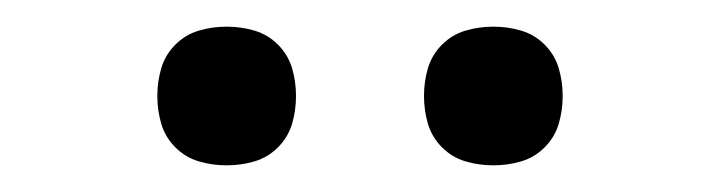

<svg xmlns="http://www.w3.org/2000/svg" viewBox="-20 -742 540 144"><path d="M350 -618Q339 -618 329 -621Q319 -624 311.5 -631.5Q304 -639 301 -649Q298 -659 298 -670Q298 -681 301 -691Q304 -701 311.5 -708.5Q319 -716 329 -719Q339 -722 350 -722Q361 -722 371 -719Q381 -716 388.5 -708.5Q396 -701 399 -691Q402 -681 402 -670Q402 -659 399 -649Q396 -639 388.5 -631.5Q381 -624 371 -621Q361 -618 350 -618ZM150 -618Q139 -618 129 -621Q119 -624 111.5 -631.5Q104 -639 101 -649Q98 -659 98 -670Q98 -681 101 -691Q104 -701 111.5 -708.5Q119 -716 129 -719Q139 -722 150 -722Q161 -722 171 -719Q181 -716 188.5 -708.5Q196 -701 199 -691Q202 -681 202 -670Q202 -659 199 -649Q196 -639 188.5 -631.5Q181 -624 171 -621Q161 -618 150 -618Z"/></svg>

Font: Iosevka Curly Slab Light
Style: Regular
Weight: 300
Monospace: yes
Designer: Belleve Invis
Foundry: Belleve Invis
Version: Version 22.1.2; ttfautohint (v1.8.4)